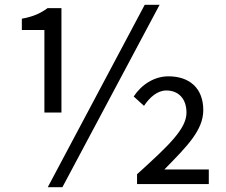

<svg xmlns="http://www.w3.org/2000/svg" viewBox="-20 -767 943 800"><path d="M165 -298H236V-733H178C148 -711 119 -698 71 -689V-642H165ZM179 13H240L645 -747H583ZM551 0H850V-61H665C758 -156 827 -224 827 -308C827 -400 769 -449 682 -449C623 -449 570 -415 537 -365L580 -326C604 -362 636 -390 673 -390C725 -390 757 -354 757 -298C757 -231 686 -163 551 -41Z"/></svg>

Font: Source Han Sans KR Regular
Style: Regular
Weight: 400
Designer: Ryoko NISHIZUKA (kana & ideographs); Paul D. Hunt (Latin, Greek & Cyrillic); Wenlong ZHANG (bopomofo); Sandoll Communica
Foundry: Adobe Systems Incorporated
Version: Version 1.004;PS 1.004;hotconv 1.0.82;makeotf.lib2.5.63406